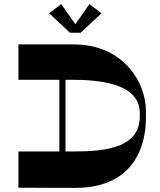

<svg xmlns="http://www.w3.org/2000/svg" viewBox="-20 -920 783 938"><path d="M374 -760 476 -855 417 -900 348 -802 279 -900 220 -855 322 -760ZM340 -703H70V-530H270V-180H70V-3L344 -2C677 -1 693 -269 693 -346V-375C693 -529 573 -703 340 -703ZM663 -352C663 -202 506 -180 340 -180H300V-530H340C546 -530 663 -479 663 -369Z"/></svg>

Font: Space Cowgirl Black
Style: Regular
Weight: 900
Designer: Valery Marier
Foundry: Valery Marier
Version: Version 1.000;hotconv 1.0.109;makeotfexe 2.5.65596